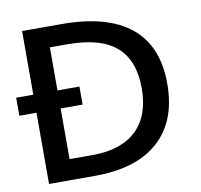

<svg xmlns="http://www.w3.org/2000/svg" viewBox="-83 -795 922 879"><g transform="rotate(-10 378.0 -355.5)"><path d="M-4.4 -331.1V-415H289.6V-331.1ZM75.2 0V-710.9H258.8Q470.2 -710.9 579.1 -622.8Q688 -534.7 688 -357.9Q688 -185.1 585 -92.3Q482.4 0 288.6 0ZM187.5 -95.7H294.9Q362.3 -95.7 413.6 -113Q464.8 -130.4 499.5 -163.8Q534.2 -197.3 551.8 -246.3Q569.3 -295.4 569.3 -358.4Q569.3 -487.8 496.1 -551.5Q422.9 -615.2 270 -615.2H187.5Z"/></g></svg>

Font: Ride Light
Style: Bold
Weight: 600
Version: Version 3.000